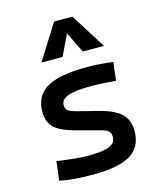

<svg xmlns="http://www.w3.org/2000/svg" viewBox="-119 -882 823 978"><g transform="rotate(-15 293.0 -392.5)"><path d="M252.9 9.8Q194.3 9.8 151.6 6.3Q108.9 2.9 74.7 -4.9L86.9 -105Q191.4 -89.4 252.9 -89.4Q328.6 -89.4 362.5 -103.5Q396.5 -117.7 396.5 -148.9Q396.5 -169.9 385 -180.4Q373.5 -190.9 350.1 -196.8L221.7 -231Q150.4 -249.5 116.5 -278.8Q82.5 -308.1 82.5 -365.2Q82.5 -450.2 148.7 -488.8Q214.8 -527.3 359.4 -527.3Q429.2 -527.3 497.6 -517.6L486.3 -421.4Q445.8 -424.8 414.8 -426.5Q383.8 -428.2 356.4 -428.2Q272 -428.2 234.1 -414.6Q196.3 -400.9 196.3 -370.1Q196.3 -349.1 210.4 -339.8Q224.6 -330.6 254.4 -323.2L358.9 -296.4Q437.5 -277.3 474.4 -244.1Q511.2 -210.9 511.2 -150.4Q511.2 -66.9 449.5 -28.6Q387.7 9.8 252.9 9.8ZM142.6 -609.4 259.8 -794.9H355.5L472.7 -609.4H360.8L307.6 -719.2L254.4 -609.4Z"/></g></svg>

Font: Caskaydia Cove Medium
Style: Regular
Weight: 500
Monospace: yes
Designer: Aaron Bell
Foundry: Saja Typeworks
Version: Version 4.300; ttfautohint (v1.8.3)